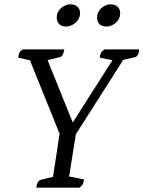

<svg xmlns="http://www.w3.org/2000/svg" viewBox="-20 -870 665 890"><path d="M286 -176 113 -605 137 -586 64 -603Q66 -617 70 -625.5Q74 -634 86 -641H278Q276 -625 270.5 -616Q265 -607 257 -605L183 -587L193 -610L325 -283L303 -280L511 -606L516 -588L442 -603Q444 -617 448.5 -625.5Q453 -634 464 -641H625Q624 -625 619 -616Q614 -607 606 -605L541 -590L563 -611ZM148 0Q150 -16 155.5 -25Q161 -34 168 -36L239 -54L223 -32L260 -275H336L298 -37L285 -55L370 -38Q368 -24 363.5 -16Q359 -8 348 0ZM474 -747Q452 -747 441 -758.5Q430 -770 430 -788Q430 -807 440 -821Q450 -835 464 -842.5Q478 -850 490 -850Q513 -850 525 -839Q537 -828 537 -809Q537 -790 527 -776Q517 -762 502.5 -754.5Q488 -747 474 -747ZM287 -747Q266 -747 254.5 -758.5Q243 -770 243 -789Q243 -807 253 -821Q263 -835 277.5 -842.5Q292 -850 304 -850Q327 -850 339 -839Q351 -828 351 -809Q351 -791 341 -777Q331 -763 316 -755Q301 -747 287 -747Z"/></svg>

Font: Petrona
Style: Italic
Weight: 400
Italic angle: -9°
Designer: Ringo R. Seeber
Foundry: Ringo R. Seeber
Version: Version 2.001; ttfautohint (v1.8.3)